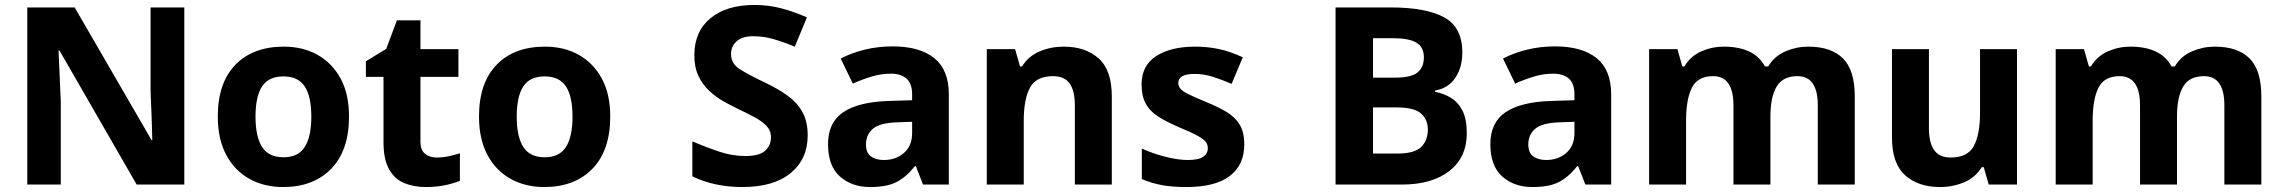

<svg xmlns="http://www.w3.org/2000/svg" viewBox="-20 -744 9211 774"><path d="M723 0H531L220 -540H216Q218 -489 220.5 -438Q223 -387 225 -336V0H90V-714H281L591 -179H594Q593 -229 591 -278Q589 -327 587 -376V-714H723Z M1387 -274Q1387 -138 1315.5 -64Q1244 10 1121 10Q1045 10 985.5 -23Q926 -56 892 -119.5Q858 -183 858 -274Q858 -410 929 -483Q1000 -556 1124 -556Q1201 -556 1260 -523Q1319 -490 1353 -427.5Q1387 -365 1387 -274ZM1010 -274Q1010 -193 1036.5 -151.5Q1063 -110 1123 -110Q1182 -110 1208.5 -151.5Q1235 -193 1235 -274Q1235 -355 1208.5 -395.5Q1182 -436 1122 -436Q1063 -436 1036.5 -395.5Q1010 -355 1010 -274Z M1740 -109Q1765 -109 1788 -114Q1811 -119 1834 -126V-15Q1810 -5 1774.5 2.5Q1739 10 1697 10Q1648 10 1609.5 -6Q1571 -22 1548.5 -61.5Q1526 -101 1526 -171V-434H1455V-497L1537 -547L1580 -662H1675V-546H1828V-434H1675V-171Q1675 -140 1693 -124.5Q1711 -109 1740 -109Z M2440 -274Q2440 -138 2368.5 -64Q2297 10 2174 10Q2098 10 2038.5 -23Q1979 -56 1945 -119.5Q1911 -183 1911 -274Q1911 -410 1982 -483Q2053 -556 2177 -556Q2254 -556 2313 -523Q2372 -490 2406 -427.5Q2440 -365 2440 -274ZM2063 -274Q2063 -193 2089.5 -151.5Q2116 -110 2176 -110Q2235 -110 2261.5 -151.5Q2288 -193 2288 -274Q2288 -355 2261.5 -395.5Q2235 -436 2175 -436Q2116 -436 2089.5 -395.5Q2063 -355 2063 -274Z M3236 -198Q3236 -103 3167.5 -46.5Q3099 10 2973 10Q2860 10 2771 -33V-174Q2822 -152 2876.5 -133.5Q2931 -115 2985 -115Q3041 -115 3064.5 -136.5Q3088 -158 3088 -191Q3088 -218 3069.5 -237Q3051 -256 3020 -272.5Q2989 -289 2949 -308Q2924 -320 2895 -336.5Q2866 -353 2839.5 -377.5Q2813 -402 2796 -437Q2779 -472 2779 -521Q2779 -617 2844 -670.5Q2909 -724 3021 -724Q3077 -724 3127.5 -711Q3178 -698 3233 -674L3184 -556Q3135 -576 3096 -587Q3057 -598 3016 -598Q2973 -598 2950 -578Q2927 -558 2927 -526Q2927 -488 2961 -466Q2995 -444 3062 -412Q3117 -386 3155.5 -358Q3194 -330 3215 -292Q3236 -254 3236 -198Z M3578 -557Q3688 -557 3746.5 -509.5Q3805 -462 3805 -364V0H3701L3672 -74H3668Q3633 -30 3594 -10Q3555 10 3487 10Q3414 10 3366 -32.5Q3318 -75 3318 -163Q3318 -250 3379 -291.5Q3440 -333 3562 -337L3657 -340V-364Q3657 -407 3634.5 -427Q3612 -447 3572 -447Q3532 -447 3494 -435.5Q3456 -424 3418 -407L3369 -508Q3413 -531 3466.5 -544Q3520 -557 3578 -557ZM3599 -251Q3527 -249 3499 -225Q3471 -201 3471 -162Q3471 -128 3491 -113.5Q3511 -99 3543 -99Q3591 -99 3624 -127.5Q3657 -156 3657 -208V-253Z M4268 -556Q4356 -556 4409 -508.5Q4462 -461 4462 -356V0H4313V-319Q4313 -378 4292 -407.5Q4271 -437 4225 -437Q4157 -437 4132 -390.5Q4107 -344 4107 -257V0H3958V-546H4072L4092 -476H4100Q4126 -518 4171.5 -537Q4217 -556 4268 -556Z M4996 -162Q4996 -79 4937.5 -34.5Q4879 10 4763 10Q4706 10 4665 2.5Q4624 -5 4583 -22V-145Q4627 -125 4678 -112Q4729 -99 4768 -99Q4812 -99 4830.5 -112Q4849 -125 4849 -146Q4849 -160 4841.5 -171Q4834 -182 4809 -196Q4784 -210 4731 -232Q4680 -254 4647 -275.5Q4614 -297 4598 -327.5Q4582 -358 4582 -404Q4582 -480 4641 -518Q4700 -556 4798 -556Q4849 -556 4895 -546Q4941 -536 4990 -513L4945 -406Q4905 -423 4869 -434.5Q4833 -446 4796 -446Q4730 -446 4730 -410Q4730 -397 4738.5 -386.5Q4747 -376 4771.5 -364Q4796 -352 4844 -332Q4891 -313 4925 -292.5Q4959 -272 4977.5 -241.5Q4996 -211 4996 -162Z M5586 -714Q5729 -714 5802 -674Q5875 -634 5875 -533Q5875 -472 5846.5 -430Q5818 -388 5765 -379V-374Q5801 -367 5830 -349Q5859 -331 5876 -297Q5893 -263 5893 -207Q5893 -110 5823 -55Q5753 0 5631 0H5364V-714ZM5603 -431Q5669 -431 5694.5 -452Q5720 -473 5720 -513Q5720 -554 5690 -572Q5660 -590 5595 -590H5515V-431ZM5515 -311V-125H5614Q5682 -125 5709 -151.5Q5736 -178 5736 -222Q5736 -262 5708.5 -286.5Q5681 -311 5609 -311Z M6248 -557Q6358 -557 6416.5 -509.5Q6475 -462 6475 -364V0H6371L6342 -74H6338Q6303 -30 6264 -10Q6225 10 6157 10Q6084 10 6036 -32.5Q5988 -75 5988 -163Q5988 -250 6049 -291.5Q6110 -333 6232 -337L6327 -340V-364Q6327 -407 6304.5 -427Q6282 -447 6242 -447Q6202 -447 6164 -435.5Q6126 -424 6088 -407L6039 -508Q6083 -531 6136.5 -544Q6190 -557 6248 -557ZM6269 -251Q6197 -249 6169 -225Q6141 -201 6141 -162Q6141 -128 6161 -113.5Q6181 -99 6213 -99Q6261 -99 6294 -127.5Q6327 -156 6327 -208V-253Z M7269 -556Q7362 -556 7409.5 -508.5Q7457 -461 7457 -356V0H7308V-319Q7308 -437 7226 -437Q7167 -437 7142 -395Q7117 -353 7117 -274V0H6968V-319Q6968 -437 6886 -437Q6824 -437 6800.5 -390.5Q6777 -344 6777 -257V0H6628V-546H6742L6762 -476H6770Q6795 -518 6838.5 -537Q6882 -556 6929 -556Q6989 -556 7031 -536.5Q7073 -517 7095 -476H7108Q7133 -518 7177.5 -537Q7222 -556 7269 -556Z M8111 -546V0H7997L7977 -70H7969Q7943 -28 7897.5 -9Q7852 10 7801 10Q7713 10 7660 -37.5Q7607 -85 7607 -190V-546H7756V-227Q7756 -169 7777 -139Q7798 -109 7844 -109Q7912 -109 7937 -155.5Q7962 -202 7962 -289V-546Z M8908 -556Q9001 -556 9048.5 -508.5Q9096 -461 9096 -356V0H8947V-319Q8947 -437 8865 -437Q8806 -437 8781 -395Q8756 -353 8756 -274V0H8607V-319Q8607 -437 8525 -437Q8463 -437 8439.5 -390.5Q8416 -344 8416 -257V0H8267V-546H8381L8401 -476H8409Q8434 -518 8477.5 -537Q8521 -556 8568 -556Q8628 -556 8670 -536.5Q8712 -517 8734 -476H8747Q8772 -518 8816.5 -537Q8861 -556 8908 -556Z"/></svg>

Font: Noto Sans Bamum
Style: Bold
Weight: 700
Designer: Monotype Design Team
Foundry: Monotype Imaging Inc.
Version: Version 2.002; ttfautohint (v1.8.4.7-5d5b)